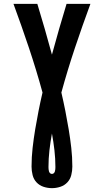

<svg xmlns="http://www.w3.org/2000/svg" viewBox="-20 -755 540 998"><path d="M250 223Q228 223 206.5 216Q185 209 170 193Q155 177 149.5 155Q144 133 144 111Q144 62 149.5 13.5Q155 -35 163 -83Q171 -131 180.5 -179Q190 -227 201 -274Q169 -391 130.5 -506Q92 -621 50 -735H174Q194 -669 213 -603.5Q232 -538 250 -471Q268 -538 287 -603.5Q306 -669 326 -735H450Q408 -621 369.5 -506Q331 -391 299 -274Q310 -227 319.5 -179Q329 -131 337 -83Q345 -35 350.5 13.5Q356 62 356 111Q356 133 350.5 155Q345 177 330 193Q315 209 293.5 216Q272 223 250 223ZM250 149Q256 149 260 145Q264 141 265.5 135.5Q267 130 267.5 124.5Q268 119 268 113Q268 70 263 26Q258 -18 250 -61Q242 -18 237 26Q232 70 232 113Q232 119 232.5 124.5Q233 130 234.5 135.5Q236 141 240 145Q244 149 250 149Z"/></svg>

Font: Iosevka Term Curly Extrabold
Style: Regular
Weight: 800
Designer: Belleve Invis
Foundry: Belleve Invis
Version: Version 32.3.0